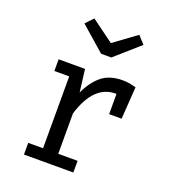

<svg xmlns="http://www.w3.org/2000/svg" viewBox="-146 -916 906 1023"><g transform="rotate(20 307.5 -405.0)"><path d="M108.2 0V-66.2H192.3V-473.8H108.2V-540H257.9L273.8 -412.3Q305.1 -479 349.7 -515.4Q394.4 -551.8 467.7 -551.8Q490.3 -551.8 507.9 -548.5Q525.6 -545.1 544.1 -540L531.8 -357.4H461V-472.3Q459 -472.3 456.4 -472.3Q332.3 -472.3 278.5 -294.9V-66.2H388.2V0ZM467.7 -809.7 506.7 -766.7 368.7 -645.1H310.8L171.8 -766.7L212.8 -809.7L340 -716.4Z"/></g></svg>

Font: FiraCode Nerd Font
Style: Regular
Weight: 400
Designer: Carrois Corporate, Edenspiekermann AG, Nikita Prokopov
Foundry: Carrois Corporate, Edenspiekermann AG, Nikita Prokopov
Version: Version 6.002;Nerd Fonts 2.1.0